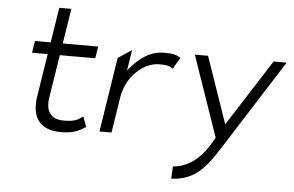

<svg xmlns="http://www.w3.org/2000/svg" viewBox="-55 -714 1528 998"><g transform="rotate(5 708.5 -215.0)"><path d="M176 -387 140 -159C125 -49 172 11 280 11C345 11 373 -5 408 -27L389 -80C361 -61 347 -50 290 -50C219 -50 193 -92 204 -164L239 -387H424L434 -449H249L278 -632H215L186 -449H104L94 -387Z M542 -10 571 -196C580 -253 607 -299 640 -331C670 -360 711 -385 761 -385C802 -385 815 -379 830 -368L865 -428C842 -440 834 -447 779 -447C703 -447 648 -402 605 -351L594 -338L611 -446L540 -399L479 -10Z M1083 -32V-30C1023 85 952 132 875 138L872 202C998 197 1053 120 1113 27L1417 -451H1349L1127 -104L1007 -451H938Z"/></g></svg>

Font: Charger Pro
Style: LitObl
Weight: 300
Designer: Jasper
Foundry: Cannot Into Space Fonts
Version: Version 1.09